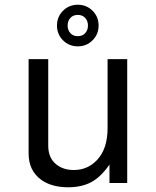

<svg xmlns="http://www.w3.org/2000/svg" viewBox="-20 -774 658 812"><path d="M518 -524V0H443V-78Q407 -26 366.5 -4Q326 18 268 18Q199 18 155 -13Q101 -52 101 -125V-524H184V-158Q184 -105 219 -78Q248 -55 292 -55Q351 -55 391 -98Q435 -145 435 -233V-524ZM309 -754Q346 -754 371.5 -728.5Q397 -703 397 -666Q397 -629 371.5 -603.5Q346 -578 309 -578Q272 -578 246.5 -603.5Q221 -629 221 -666Q221 -703 246.5 -728.5Q272 -754 309 -754ZM309 -711Q289 -711 277.5 -698Q266 -685 266 -666Q266 -647 277.5 -634Q289 -621 309 -621Q329 -621 340.5 -634Q352 -647 352 -666Q352 -685 340.5 -698Q329 -711 309 -711Z"/></svg>

Font: Fragment Mono
Style: Regular
Weight: 400
Monospace: yes
Designer: Wei Huang based on Nimbus Sans by URW Studio, based on Helvetica by Max Miedinger.
Foundry: Wei Huang
Version: Version 1.021; ttfautohint (v1.8.4.7-5d5b)